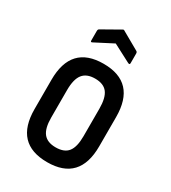

<svg xmlns="http://www.w3.org/2000/svg" viewBox="-169 -759 759 854"><g transform="rotate(30 210.5 -332.0)"><path d="M210 8Q44 8 44 -169V-319Q44 -497 210 -497Q376 -497 376 -319V-169Q376 8 210 8ZM210 -68Q254 -68 273.5 -93Q293 -118 293 -173V-314Q293 -370 273.5 -395.5Q254 -421 210 -421Q167 -421 147 -395.5Q127 -370 127 -314V-173Q127 -118 147 -93Q167 -68 210 -68ZM120 -555Q110 -549 110 -559V-608Q110 -616 115 -619L205 -670Q211 -675 217 -670L307 -619Q312 -616 312 -608V-559Q312 -549 301 -555L211 -602Z"/></g></svg>

Font: Sofia Sans Condensed Medium
Style: Regular
Weight: 500
Designer: Botio Nikoltchev, Ani Petrova
Foundry: lettersoup
Version: Version 4.101; ttfautohint (v1.8.4.7-5d5b)